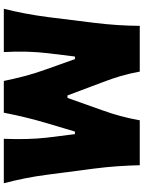

<svg xmlns="http://www.w3.org/2000/svg" viewBox="107 -860 753 1007"><g transform="rotate(90 483.5 -356.5)"><path d="M26 0Q39.5 -53.5 50.2 -109.8Q61 -166 69.5 -231L99.5 -472Q115 -597.5 115.5 -713H355.5Q365.5 -658.5 379.2 -612Q393 -565.5 411 -519L480.5 -334H493.5L559 -518.5Q576 -565.5 588.5 -611.5Q601 -657.5 611 -713H846.5Q848 -654 852 -595.8Q856 -537.5 864.5 -471.5L896 -230.5Q904.5 -165 915.5 -110.5Q926.5 -56 941 0H708Q710.5 -63 709 -120.8Q707.5 -178.5 701.5 -229L683.5 -373H670L624 -218.5Q607 -161.5 594 -106Q581 -50.5 571 0H404.5Q394.5 -50 379.8 -106.5Q365 -163 345 -218.5L290 -373H276.5L259 -230.5Q253 -179.5 251.2 -121.8Q249.5 -64 253 0Z"/></g></svg>

Font: Commissioner Flair ExtraBold
Style: Regular
Weight: 800
Designer: Kostas Bartsokas
Foundry: Kostas Bartsokas
Version: Version 1.000; ttfautohint (v1.8.3)